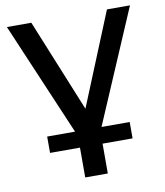

<svg xmlns="http://www.w3.org/2000/svg" viewBox="-82 -606 736 858"><g transform="rotate(-10 286.5 -177.5)"><path d="M337.9 183.6V48.3H474.1V-25.9H346.2L565.9 -539.1H461.4L289.6 -118.7L118.2 -539.1H7.3L226.1 -25.9H99.6V48.3H235.4V183.6Z"/></g></svg>

Font: Winston
Style: Regular
Weight: 400
Designer: Vernon Adams, Kim Jin-seong, David Berlow, Cristiano Sobral
Foundry: The Winston Project Authors
Version: Version 3.004